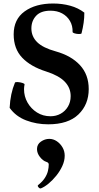

<svg xmlns="http://www.w3.org/2000/svg" viewBox="-20 -696 564 1095"><path d="M255 13Q188 13 129 -9.5Q70 -32 35 -81Q37 -122 44.5 -157.5Q52 -193 65 -224Q67 -229 81 -228Q95 -227 108 -223Q121 -219 120 -214Q119 -208 118 -201.5Q117 -195 117 -188Q117 -146 137 -111Q157 -76 191 -54.5Q225 -33 268 -33Q300 -33 326 -47.5Q352 -62 367.5 -88Q383 -114 383 -148Q383 -195 349.5 -230Q316 -265 244 -288Q155 -316 106.5 -367Q58 -418 58 -500Q58 -586 120.5 -631Q183 -676 283 -676Q334 -676 380 -663.5Q426 -651 461 -624Q461 -594 457 -566Q453 -538 445 -506Q444 -502 431 -502Q418 -502 406 -505.5Q394 -509 394 -514Q395 -549 379 -576.5Q363 -604 334.5 -619.5Q306 -635 268 -635Q213 -635 186 -606Q159 -577 159 -534Q159 -488 192 -455.5Q225 -423 298 -403Q387 -378 436.5 -324Q486 -270 486 -188Q486 -100 427.5 -43.5Q369 13 255 13ZM214 378Q207 381 199.5 372Q192 363 198 359Q223 339 236 318.5Q249 298 253.5 278.5Q258 259 258 242Q258 231 244 227Q225 221 208 199.5Q191 178 191 154Q191 127 213.5 111.5Q236 96 261 96Q284 96 304 109.5Q324 123 336.5 144.5Q349 166 349 192Q349 221 335.5 250.5Q322 280 301 306Q280 332 257 351Q234 370 214 378Z"/></svg>

Font: Junicode VF
Style: Regular
Weight: 400
Designer: Peter S. Baker
Version: Version 2.213